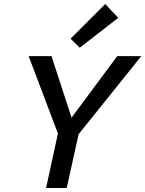

<svg xmlns="http://www.w3.org/2000/svg" viewBox="-20 -938 725 958"><path d="M378 -700 332 -745 505 -918 570 -849ZM372 -268 313 0H210L269 -272L123 -658H237L337 -351L565 -658H685Z"/></svg>

Font: Ysabeau Infant Semibold
Style: Italic
Weight: 600
Italic angle: -12°
Designer: Christian Thalmann (Catharsis Fonts)
Version: Version 0.003